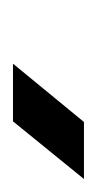

<svg xmlns="http://www.w3.org/2000/svg" viewBox="55 -718 152 303"><g transform="rotate(90 131.5 -567.0)"><path d="M263 -623 172 -511H81L173 -623Z"/></g></svg>

Font: Fundamental  Brigade
Style: Regular
Weight: 400
Designer: Peter Wiegel, original typeface by Arno Drescher 1935
Foundry: Peter Wiegel
Version: Version 0.000 2012 initial release